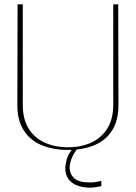

<svg xmlns="http://www.w3.org/2000/svg" viewBox="-20 -680 627 885"><path d="M293 11Q224 11 171.5 -11Q119 -33 89.5 -79Q60 -125 60 -197L61 -660H85V-197Q85 -130 112.5 -86.5Q140 -43 187.5 -22Q235 -1 293 -1Q352 -1 399 -22Q446 -43 474 -86.5Q502 -130 502 -197V-660H525L526 -197Q526 -125 497 -79Q468 -33 415.5 -11Q363 11 293 11ZM397 185Q364 185 337.5 175.5Q311 166 296 146Q281 126 281 95Q281 78 288 53Q295 28 322 -3H343Q318 28 309.5 52Q301 76 301 91Q301 122 322 141.5Q343 161 395 161Q410 161 424 158.5Q438 156 447 154V178Q438 180 423 182.5Q408 185 397 185Z"/></svg>

Font: Panamera Thin
Style: Regular
Weight: 100
Designer: Bastien Sozeau
Foundry: NBR — Bastien Sozeau
Version: Version 3.003;gftools[0.9.33]